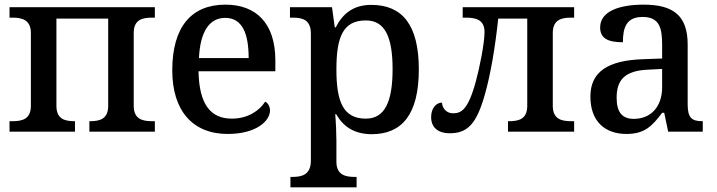

<svg xmlns="http://www.w3.org/2000/svg" viewBox="-20 -567 3087 827"><path d="M21 0H303V-45H301C261 -45 223 -53 223 -111V-487H446V-111C446 -53 408 -45 368 -45H365V0H647V-45H635C595 -45 556 -53 556 -111V-426C556 -483 595 -491 635 -491H647V-536H21V-491H34C74 -491 113 -482 113 -425V-111C113 -53 74 -45 34 -45H21Z M961 10C1085 10 1143 -47 1143 -91C1143 -110 1133 -124 1122 -129C1098 -91 1048 -56 979 -56C887 -56 838 -117 835 -260H1166V-307C1166 -466 1084 -547 951 -547C805 -547 722 -452 722 -264C722 -91 809 10 961 10ZM837 -317C842 -429 881 -490 950 -490C1024 -490 1051 -422 1051 -317Z M1231 240H1516V195H1508C1468 195 1429 187 1429 129V40C1429 14 1427 -39 1424 -75H1428C1457 -24 1504 11 1581 11C1712 11 1784 -75 1784 -268C1784 -461 1712 -546 1579 -546C1502 -546 1456 -508 1426 -449H1422L1410 -536H1229V-491H1241C1283 -491 1319 -482 1319 -422V125C1319 186 1280 195 1240 195H1231ZM1556 -56C1458 -56 1429 -129 1429 -268C1429 -409 1458 -479 1556 -479C1638 -479 1671 -408 1671 -269C1671 -130 1638 -56 1556 -56Z M1918 7C1993 7 2032 -33 2067 -155C2093 -244 2113 -364 2126 -487H2251V-111C2251 -53 2213 -45 2173 -45H2168V0H2453V-45H2440C2400 -45 2361 -53 2361 -111V-425C2361 -483 2400 -491 2440 -491H2453V-536H1973V-491H1986C2030 -491 2067 -482 2067 -429C2067 -379 2045 -273 2030 -218C1996 -92 1966 -79 1931 -79C1900 -79 1884 -105 1884 -125C1858 -125 1837 -100 1837 -63C1837 -19 1865 7 1918 7Z M2678 10C2759 10 2790 -26 2832 -81H2841L2858 0H3007V-45H3004C2959 -45 2942 -61 2942 -117V-375C2942 -501 2879 -547 2752 -547C2649 -547 2565 -519 2565 -449C2565 -402 2598 -385 2663 -385C2663 -448 2678 -494 2748 -494C2822 -494 2832 -444 2832 -373V-315L2750 -312C2597 -307 2523 -257 2523 -151C2523 -41 2589 10 2678 10ZM2710 -55C2659 -55 2636 -85 2636 -146C2636 -222 2670 -263 2773 -267L2832 -270V-191C2832 -108 2784 -55 2710 -55Z"/></svg>

Font: Noto Serif Thai Medium
Style: Regular
Weight: 500
Designer: Monotype Design Team
Foundry: Monotype Imaging Inc.
Version: Version 1.901;PS 001.901;hotconv 1.0.88;makeotf.lib2.5.64775